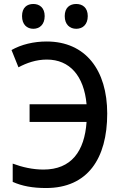

<svg xmlns="http://www.w3.org/2000/svg" viewBox="-20 -936 603 967"><path d="M364 -791C396 -791 422 -812 422 -855C422 -897 396 -916 364 -916C332 -916 306 -898 306 -855C306 -812 332 -791 364 -791ZM148 -791C179 -791 205 -812 205 -855C205 -897 179 -916 148 -916C116 -916 91 -898 91 -855C91 -812 116 -791 148 -791ZM212 11C421 11 520 -137 520 -364C520 -583 411 -727 215 -727C150 -727 87 -712 38 -684L73 -597C114 -619 162 -636 216 -636C331 -636 403 -554 416 -411H129V-322H416C406 -174 339 -82 199 -82C145 -82 92 -94 44 -112V-20C91 1 144 11 212 11Z"/></svg>

Font: Noto Sans Mono SemiCondensed Medium
Style: Regular
Weight: 500
Width: 4
Designer: Monotype Design Team
Foundry: Monotype Imaging Inc.
Version: Version 2.014